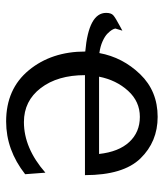

<svg xmlns="http://www.w3.org/2000/svg" viewBox="26 -551 534 626"><g transform="rotate(90 293.0 -238.0)"><path d="M22 -317Q22 -333 29.5 -340Q37 -347 67 -363Q75 -367 80 -370Q78 -365 76 -357Q74 -349 73 -347Q74 -342 77.5 -336Q81 -330 89.5 -321.5Q98 -313 114.5 -305.5Q131 -298 153 -295Q167 -371 222 -428Q277 -485 361 -485Q442 -485 496.5 -429Q551 -373 551 -248H225Q225 -159 267 -104Q309 -49 378 -49Q463 -49 543 -119L548 -53Q469 9 376 9Q270 9 209 -65Q148 -139 148 -249Q22 -260 22 -317ZM230 -294H482Q475 -358 443 -392.5Q411 -427 361 -427Q311 -427 276 -388.5Q241 -350 230 -294Z"/></g></svg>

Font: Coval
Style: Light
Weight: 300
Foundry: Context Ltd
Version: Version 001.000